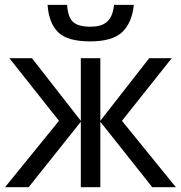

<svg xmlns="http://www.w3.org/2000/svg" viewBox="-20 -778 754 798"><path d="M600.1 -536.1 397 -275.9V-536.1H315.9V-275.9L112.8 -536.1H19L225.1 -275.9L1 0H99.1L315.9 -272V0H397V-272L612.8 0H710.9L486.8 -275.9L693.8 -536.1ZM454.1 -757.8C446.8 -689 413.1 -667 356 -667C323.2 -667 299.8 -673.3 285.2 -685.5C270 -697.8 261.2 -722.2 258.8 -757.8H177.7C181.2 -707.5 195.8 -669.4 221.7 -644C247.1 -618.7 291.5 -606 355 -606C416 -606 460.4 -618.7 487.8 -644.5C515.1 -670.4 531.2 -708 536.1 -757.8Z"/></svg>

Font: Avrile Sans
Style: Regular
Weight: 400
Designer: Monotype Design Team, Google (font), Stefan Peev (BGR Cyrillic), Cristiano Sobral (main changes)
Foundry: The Avrile Sans Project Authors
Version: Version 3.110